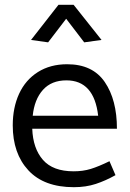

<svg xmlns="http://www.w3.org/2000/svg" viewBox="-20 -765 539 798"><path d="M259 -498Q189 -498 137.5 -465.5Q86 -433 59.5 -375.5Q33 -318 33 -244Q33 -127 98 -57Q163 13 287 13Q337 13 378 -0.5Q419 -14 460 -37L435 -95Q390 -73 357.5 -63Q325 -53 286 -53Q200 -53 158.5 -100.5Q117 -148 114 -230H466Q466 -350 415.5 -424Q365 -498 259 -498ZM256 -431Q371 -431 388 -284H116Q123 -352 158.5 -391.5Q194 -431 256 -431ZM402 -599 286 -745H223L109 -599L180 -589L255 -687L330 -589Z"/></svg>

Font: Catamaran
Style: Regular
Weight: 400
Designer: Pria Ravichandran
Version: Version 1.000;PS 001.000;hotconv 1.0.70;makeotf.lib2.5.58329